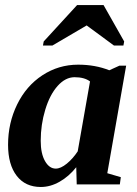

<svg xmlns="http://www.w3.org/2000/svg" viewBox="-20 -725 540 755"><path d="M401.9 -43.9 455.1 -28.3 451.2 0H281.7L279.8 -67.4Q251 -31.2 214.6 -10.5Q178.2 10.3 140.6 10.3Q79.6 10.3 45.7 -33.7Q11.7 -77.6 11.7 -155.8Q11.7 -241.2 47.4 -314.2Q83 -387.2 146.7 -429Q210.4 -470.7 287.1 -470.7Q354.5 -470.7 409.7 -448.7L449.7 -466.8H476.1ZM140.1 -171.4Q140.1 -121.1 157 -91.6Q173.8 -62 199.2 -62Q218.8 -62 242.7 -81.5Q266.6 -101.1 285.6 -129.9L334 -404.8Q312 -421.4 273.4 -421.4Q237.3 -421.4 206.5 -387Q175.8 -352.5 158 -293.7Q140.1 -234.9 140.1 -171.4ZM148.9 -545.9 151.9 -562 283.2 -705.1H387.2L468.3 -562L465.3 -545.9H428.2L320.8 -625L186 -545.9Z"/></svg>

Font: Liberation Serif
Style: Bold Italic
Weight: 700
Italic angle: -16.333°
Designer: Steve Matteson
Foundry: Ascender Corporation
Version: Version 2.1.5